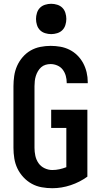

<svg xmlns="http://www.w3.org/2000/svg" viewBox="-20 -985 540 1013"><path d="M256 8Q228 8 200 3Q172 -2 147.5 -15.5Q123 -29 103.5 -50Q84 -71 72 -96Q60 -121 55.5 -149Q51 -177 51 -205V-530Q51 -557 55 -584.5Q59 -612 70 -637Q81 -662 99.5 -683.5Q118 -705 141.5 -718.5Q165 -732 192.5 -737.5Q220 -743 247 -743Q273 -743 298.5 -738.5Q324 -734 347 -722.5Q370 -711 388.5 -692.5Q407 -674 419 -651.5Q431 -629 437 -603.5Q443 -578 443 -552V-546H332V-549Q332 -567 327 -585Q322 -603 311 -617.5Q300 -632 282.5 -639.5Q265 -647 247 -647Q233 -647 220 -643Q207 -639 197 -630Q187 -621 180 -609Q173 -597 169 -584Q165 -571 163.5 -557.5Q162 -544 162 -530V-205Q162 -184 166.5 -163Q171 -142 183 -124.5Q195 -107 215 -97.5Q235 -88 256 -88Q275 -88 293.5 -92Q312 -96 330 -103V-310H250V-406H441V-53Q401 -24 353 -8Q305 8 256 8ZM250 -805Q234 -805 218 -810Q202 -815 191 -826Q180 -837 175 -853Q170 -869 170 -885Q170 -901 175 -917Q180 -933 191 -944Q202 -955 218 -960Q234 -965 250 -965Q266 -965 282 -960Q298 -955 309 -944Q320 -933 325 -917Q330 -901 330 -885Q330 -869 325 -853Q320 -837 309 -826Q298 -815 282 -810Q266 -805 250 -805Z"/></svg>

Font: Moesevka
Style: Bold
Weight: 700
Monospace: yes
Designer: Belleve Invis
Foundry: Belleve Invis
Version: Version 32.5.0; ttfautohint (v1.8.4)